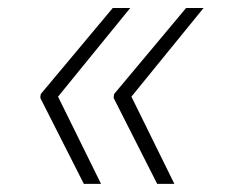

<svg xmlns="http://www.w3.org/2000/svg" viewBox="-20 -534 570 476"><path d="M263.1 -301.1 441.4 -514.2H484.7L305.8 -294.4L412.3 -78.1H369.7L261.7 -291.2L262.4 -294H261.7ZM80.6 -294H79.9L81.3 -301.1L259.6 -514.2H302.9L123.9 -294.4L230.5 -78.1H187.9L79.9 -291.2Z"/></svg>

Font: Inter P Extra Light
Style: Italic
Weight: 200
Italic angle: 9.39999°
Designer: Rasmus Andersson
Foundry: rsms
Version: Version 3.018;git-588b23468